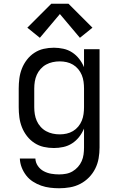

<svg xmlns="http://www.w3.org/2000/svg" viewBox="-20 -783 640 1026"><path d="M296 223Q272 223 247.5 220Q223 217 200 209Q177 201 156 187.5Q135 174 120 154.5Q105 135 96 112Q87 89 86 64H169Q170 86 182.5 104Q195 122 214 132Q233 142 254 145.5Q275 149 296 149Q315 149 333.5 145.5Q352 142 368 132.5Q384 123 396.5 109Q409 95 416.5 78Q424 61 426.5 42.5Q429 24 429 5V-96Q419 -72 403 -51.5Q387 -31 365.5 -17Q344 -3 318.5 2.5Q293 8 268 8Q240 8 213.5 2Q187 -4 164 -19Q141 -34 124 -56Q107 -78 97 -103.5Q87 -129 83.5 -156Q80 -183 80 -210V-310Q80 -337 83.5 -364Q87 -391 97 -416.5Q107 -442 124 -464Q141 -486 164 -501Q187 -516 213.5 -522Q240 -528 268 -528Q293 -528 318.5 -522.5Q344 -517 365.5 -503Q387 -489 403 -468.5Q419 -448 429 -424V-520H512V5Q512 34 507 63Q502 92 489 118Q476 144 455.5 165Q435 186 409 199.5Q383 213 354 218Q325 223 296 223ZM299 -65Q318 -65 336 -69Q354 -73 370 -82.5Q386 -92 398 -106.5Q410 -121 417 -138Q424 -155 426.5 -173.5Q429 -192 429 -210V-310Q429 -328 426.5 -346.5Q424 -365 417 -382Q410 -399 398 -413.5Q386 -428 370 -437.5Q354 -447 336 -451Q318 -455 299 -455Q280 -455 261.5 -451Q243 -447 226.5 -438Q210 -429 197 -414.5Q184 -400 176.5 -383Q169 -366 166 -347.5Q163 -329 163 -310V-210Q163 -191 166 -172.5Q169 -154 176.5 -137Q184 -120 197 -105.5Q210 -91 226.5 -82Q243 -73 261.5 -69Q280 -65 299 -65ZM407 -581 300 -708 193 -581 126 -635 254 -763H346L474 -635Z"/></svg>

Font: Bmono
Style: Regular
Weight: 400
Monospace: yes
Designer: Belleve Invis
Foundry: Belleve Invis
Version: Version 11.2.2; ttfautohint (v1.8.2)